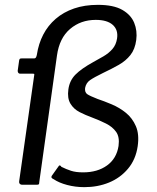

<svg xmlns="http://www.w3.org/2000/svg" viewBox="-20 -762 648 792"><path d="M384 -742Q448 -742 484 -721.5Q520 -701 533.5 -668Q547 -635 542 -597Q537 -559 518 -535Q499 -511 470 -494.5Q441 -478 405 -461Q368 -443 351.5 -431.5Q335 -420 331 -399Q329 -381 340 -373.5Q351 -366 382 -354Q409 -345 441 -331.5Q473 -318 499.5 -296.5Q526 -275 540.5 -241.5Q555 -208 548 -159Q540 -104 508 -66Q476 -28 429.5 -9Q383 10 328 10Q291 10 257 1Q223 -8 201 -23Q196 -25 193.5 -28Q191 -31 193 -36L223 -78Q225 -81 228.5 -79Q232 -77 233 -74Q253 -64 273 -57.5Q293 -51 323 -51Q382 -51 421.5 -79.5Q461 -108 469 -160Q474 -197 459 -218Q444 -239 417 -252.5Q390 -266 358 -278Q333 -287 308.5 -299.5Q284 -312 270.5 -334.5Q257 -357 262 -393Q267 -430 291.5 -454.5Q316 -479 363 -505Q385 -517 406.5 -529.5Q428 -542 443.5 -559.5Q459 -577 463 -604Q468 -639 445 -659.5Q422 -680 375 -680Q313 -680 269 -642.5Q225 -605 215 -533L142 -11Q142 -5 140.5 -2.5Q139 0 133 0H70Q65 0 61.5 -4Q58 -8 59 -14L121 -451Q122 -456 121 -457Q120 -458 115 -458H63Q58 -458 55.5 -461.5Q53 -465 53 -470L59 -513Q60 -517 61.5 -519Q63 -521 69 -521H120Q126 -521 128.5 -525.5Q131 -530 132 -536Q139 -582 158.5 -619.5Q178 -657 210 -684.5Q242 -712 285.5 -727Q329 -742 384 -742Z"/></svg>

Font: Libre Franklin
Style: Italic
Weight: 400
Italic angle: -8°
Designer: Pablo Impallari, Rodrigo Fuenzalida, Nhung Nguyen
Foundry: Impallari Type
Version: Version 3.000